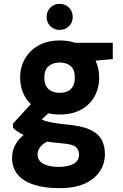

<svg xmlns="http://www.w3.org/2000/svg" viewBox="-20 -749 642 1001"><path d="M290 232Q214 232 158.5 214.5Q103 197 73 162Q43 127 43 74Q43 33 63.5 -0.5Q84 -34 122 -59.5Q160 -85 213 -103L269 -26Q220 -13 198 8Q176 29 176 57Q176 79 190 93Q204 107 229 114Q254 121 286 121Q318 121 342 114Q366 107 379 93Q392 79 392 58Q392 31 374.5 16.5Q357 2 299 -2Q248 -6 207.5 -14Q167 -22 136 -32.5Q105 -43 83 -56Q61 -69 48 -82V-105L158 -225L268 -193L128 -60L174 -138Q185 -132 196 -126.5Q207 -121 223.5 -116.5Q240 -112 267 -107.5Q294 -103 336 -99Q401 -93 443.5 -75.5Q486 -58 506.5 -26Q527 6 527 55Q527 102 502 142Q477 182 424.5 207Q372 232 290 232ZM291 -152Q227 -152 180.5 -177.5Q134 -203 109.5 -246.5Q85 -290 85 -345Q85 -399 110 -442.5Q135 -486 181 -512Q227 -538 291 -538Q357 -538 403 -512Q449 -486 473 -442.5Q497 -399 497 -345Q497 -290 473 -246.5Q449 -203 403 -177.5Q357 -152 291 -152ZM291 -265Q328 -265 349 -284.5Q370 -304 370 -344Q370 -385 349 -404Q328 -423 291 -423Q256 -423 233.5 -404Q211 -385 211 -344Q211 -304 233 -284.5Q255 -265 291 -265ZM381 -424 359 -526H568V-441ZM290 -593Q262 -593 242.5 -612.5Q223 -632 223 -660Q223 -690 242.5 -709.5Q262 -729 290 -729Q320 -729 339.5 -709.5Q359 -690 359 -660Q359 -632 339.5 -612.5Q320 -593 290 -593Z"/></svg>

Font: DM Sans 9pt Black
Style: Regular
Weight: 900
Version: Version 4.004;gftools[0.9.30]